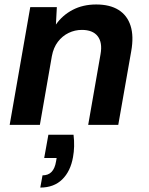

<svg xmlns="http://www.w3.org/2000/svg" viewBox="-20 -558 665 858"><path d="M23.2 0 115.2 -526H234L229.9 -448.3Q258.7 -489.8 304.7 -513.9Q350.6 -538 410 -538Q470.9 -538 509.8 -513.7Q548.7 -489.3 563.5 -442.8Q578.4 -396.4 566.4 -329.1L508.5 0H374.1L429.4 -316.6Q438.4 -367.9 416.6 -396.1Q394.8 -424.4 345.6 -424.4Q314.8 -424.4 286.7 -410.9Q258.6 -397.3 238.7 -371.3Q218.9 -345.3 211.8 -307.3L158.2 0ZM160 280.2 170 225.6Q195.6 225.6 210.4 210.2Q225.3 194.8 230.5 163.3L233.1 148.1H177.5L196.2 44.1H308.6Q311.9 70.6 311.2 96Q310.5 121.5 306.3 143.9Q295.2 207.6 257.9 243.9Q220.7 280.2 160 280.2Z"/></svg>

Font: DM Sans 9pt
Style: Italic
Weight: 400
Italic angle: -10°
Designer: Colophon Foundry, Jonny Pinhorn
Foundry: Colophon Foundry
Version: Version 4.004